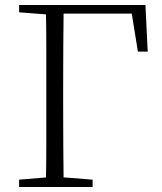

<svg xmlns="http://www.w3.org/2000/svg" viewBox="-20 -743 643 763"><path d="M162 0Q164 -83 164 -166Q164 -249 164 -332V-390Q164 -474 164 -557.5Q164 -641 162 -723H233Q232 -641 231.5 -557.5Q231 -474 231 -390V-332Q231 -249 231.5 -166Q232 -83 233 0ZM198 -689V-723H558L567 -538H528L498 -723L531 -689ZM56 0V-29L188 -40H209L348 -29V0ZM56 -694V-723H198V-684H188Z"/></svg>

Font: Source Han Serif JP VF
Style: Regular
Weight: 250
Designer: Ryoko NISHIZUKA 西塚涼子 (kana & ideographs); Frank Grießhammer (Latin, Greek & Cyrillic); Wenlong ZHANG 张文龙 (bopomofo); San
Foundry: Adobe
Version: Version 2.001;hotconv 1.1.0;makeotfexe 2.6.0